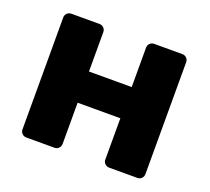

<svg xmlns="http://www.w3.org/2000/svg" viewBox="-95 -639 829 758"><g transform="rotate(20 319.0 -260.0)"><path d="M83.6 0Q73 0 65.8 -7.2Q58.5 -14.5 58.5 -25.1V-494.9Q58.5 -505.5 65.8 -512.8Q73 -520 83.6 -520H201.9Q212.5 -520 219.7 -512.8Q227 -505.5 227 -494.9V-329.4H406.5V-494.9Q406.5 -505.5 413.8 -512.8Q421 -520 431.6 -520H549.9Q560.5 -520 567.7 -512.8Q575 -505.5 575 -494.9V-25.1Q575 -14.5 567.7 -7.2Q560.5 0 549.9 0H431.6Q421 0 413.8 -7.2Q406.5 -14.5 406.5 -25.1V-198.3H227V-25.1Q227 -14.5 219.7 -7.2Q212.5 0 201.9 0Z"/></g></svg>

Font: Rubik Light
Style: Regular
Weight: 300
Designer: Hubert and Fischer
Foundry: Hubert and Fischer
Version: Version 2.300;gftools[0.9.30]